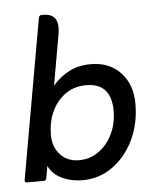

<svg xmlns="http://www.w3.org/2000/svg" viewBox="-45 -596 541 645"><g transform="rotate(-5 225.0 -273.5)"><path d="M94 -49 87 -9Q86 0 77 0H20Q13 0 14 -9L109 -547Q111 -556 119 -556H124Q182 -556 170 -487L140 -316Q164 -344 195.5 -360.5Q227 -377 269 -377Q332 -377 369.5 -336.5Q407 -296 407 -232Q407 -164 380.5 -109.5Q354 -55 309 -23Q264 9 208 9Q171 9 139.5 -5.5Q108 -20 94 -49ZM202 -59Q239 -59 268.5 -80Q298 -101 315 -136.5Q332 -172 332 -214Q332 -308 247 -308Q189 -308 152 -263.5Q115 -219 115 -151Q115 -111 139 -85Q163 -59 202 -59Z"/></g></svg>

Font: Zain
Style: Italic
Weight: 400
Italic angle: -10°
Designer: Zain,Boutros
Foundry: Mobile Telecommunications Company (Zain), 2024
Version: Version 1.51; ttfautohint (v1.8.4)